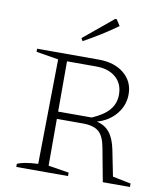

<svg xmlns="http://www.w3.org/2000/svg" viewBox="-94 -960 905 1038"><g transform="rotate(10 358.5 -440.5)"><path d="M590 -39 690 -19V0H541L507 -182Q496 -245 467.5 -269.5Q439 -294 380 -294H216V-334H421Q486 -362 515.5 -397.5Q545 -433 545 -481Q545 -541 505 -575.5Q465 -610 397 -610H237V-37L350 -19V0H66V-17Q83 -25 111 -30Q139 -35 180 -37L188 -612L66 -632V-649H404Q491 -649 543.5 -605.5Q596 -562 596 -492Q596 -431 556.5 -383Q517 -335 452 -317Q497 -307 523 -275Q549 -243 561 -184ZM301 -732 292 -747 454 -881H462L484 -847Q440 -815 394 -786.5Q348 -758 301 -732Z"/></g></svg>

Font: Piazzolla Thin Thin
Style: Regular
Weight: 250
Version: Version 2.005